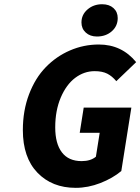

<svg xmlns="http://www.w3.org/2000/svg" viewBox="-20 -883 669 915"><path d="M441.9 -709Q409.2 -709 388.7 -727.8Q368.2 -746.6 368.2 -775.9Q368.2 -813 397 -837.9Q425.8 -862.8 466.8 -862.8Q500.5 -862.8 520.8 -844.5Q541 -826.2 541 -796.9Q541 -758.8 512.7 -733.9Q484.4 -709 441.9 -709ZM340.8 12.2Q228 12.2 158.4 -60.1Q88.9 -132.3 88.9 -263.2Q88.9 -356 118.4 -433.6Q147.9 -511.2 198 -562.7Q248 -614.3 313.5 -642.6Q378.9 -670.9 451.2 -670.9Q560.1 -670.9 628.9 -586.9L534.2 -496.1Q514.6 -520 491 -532Q467.3 -543.9 431.2 -543.9Q380.9 -543.9 338.4 -512Q295.9 -480 269.5 -418Q243.2 -356 243.2 -275.9Q243.2 -198.7 274.9 -157Q306.6 -115.2 369.1 -115.2Q411.6 -115.2 437 -136.2L455.1 -250H359.9L378.9 -370.1H606L558.1 -67.9Q517.1 -33.7 458.5 -10.7Q399.9 12.2 340.8 12.2Z"/></svg>

Font: Office Code Pro Bold Italic
Style: Regular
Weight: 700
Italic angle: -9°
Designer: Nathan Rutzky & Paul D. Hunt
Foundry: Adobe Systems Incorporated
Version: Version 1.004;PS 001.004;hotconv 1.0.70;makeotf.lib2.5.58329